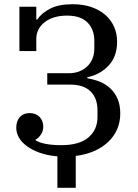

<svg xmlns="http://www.w3.org/2000/svg" viewBox="-20 -730 652 910"><path d="M252 11Q205 7 168.5 -6Q132 -19 107 -37.5Q82 -56 69.5 -78.5Q57 -101 57 -124Q57 -156 74 -175Q91 -194 120 -194Q150 -194 167.5 -176Q185 -158 185 -129Q185 -108 173.5 -91.5Q162 -75 149 -69V-65Q166 -54 197 -48Q228 -42 271 -42Q356 -42 399 -78.5Q442 -115 442 -175V-207Q442 -265 409 -297Q376 -329 313 -329H204V-383H306Q359 -383 393 -415Q427 -447 427 -501V-537Q427 -590 395 -623Q363 -656 298 -656Q232 -656 192 -625Q152 -594 152 -545V-488H72V-698H152V-637H156Q178 -669 218.5 -689.5Q259 -710 325 -710Q374 -710 413 -696.5Q452 -683 479 -659.5Q506 -636 520.5 -603.5Q535 -571 535 -532Q535 -462 494.5 -419Q454 -376 394 -364V-359Q425 -354 453.5 -342.5Q482 -331 503.5 -310.5Q525 -290 537.5 -261Q550 -232 550 -192Q550 -151 535 -117Q520 -83 492.5 -57Q465 -31 426 -14Q387 3 339 9V160H252Z"/></svg>

Font: IBM Plex Serif Text
Style: Regular
Weight: 450
Designer: Mike Abbink, Paul van der Laan, Pieter van Rosmalen
Foundry: Bold Monday
Version: Version 3.001